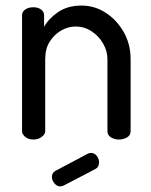

<svg xmlns="http://www.w3.org/2000/svg" viewBox="-20 -500 542 688"><path d="M100 0Q82 0 70.5 -9.5Q59 -19 59 -30V-445Q59 -458 70.5 -466Q82 -474 100 -474Q116 -474 127 -466Q138 -458 138 -445V-404Q154 -433 188 -456.5Q222 -480 272 -480Q320 -480 360 -453.5Q400 -427 424 -384Q448 -341 448 -288V-30Q448 -15 435 -7.5Q422 0 406 0Q391 0 378 -7.5Q365 -15 365 -30V-288Q365 -317 349.5 -344Q334 -371 308 -388Q282 -405 251 -405Q224 -405 199 -390.5Q174 -376 158 -350.5Q142 -325 142 -288V-30Q142 -19 129.5 -9.5Q117 0 100 0ZM196 168Q184 168 175 157Q166 146 166 134Q166 119 179 112L296 50Q302 48 306 48Q319 48 327 59Q335 70 335 82Q335 99 321 106L208 165Q205 166 202 167Q199 168 196 168Z"/></svg>

Font: Dosis ExtraLight Medium
Style: Regular
Weight: 500
Version: Version 3.001; ttfautohint (v1.8.2)